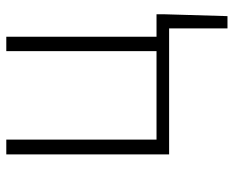

<svg xmlns="http://www.w3.org/2000/svg" viewBox="-88 -482 760 625"><g transform="rotate(-90 292.5 -170.0)"><path d="M512 190V0H102V-530H150V-41H438V-530H485V-41H558V-14L552 190Z"/></g></svg>

Font: Noto Sans JP ExtraLight
Style: Regular
Weight: 250
Designer: Ryoko NISHIZUKA  (kana, bopomofo & ideographs); Paul D. Hunt (Latin, Greek & Cyrillic); Sandoll Communications , Soo-you
Foundry: Adobe
Version: Version 2.004-H2;hotconv 1.0.118;makeotfexe 2.5.65603